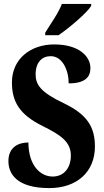

<svg xmlns="http://www.w3.org/2000/svg" viewBox="-20 -951 531 981"><path d="M211 -784V-771H279C336 -810 425 -886 446 -921V-931H296C280 -886 237 -827 211 -784ZM232 10C373 10 465 -73 465 -202C465 -302 426 -366 305 -424C187 -480 162 -519 162 -571C162 -632 194 -664 239 -664C299 -664 331 -592 331 -525C413 -525 442 -556 442 -603C442 -662 385 -724 257 -724C135 -724 41 -649 41 -530C41 -433 78 -366 198 -307C288 -262 342 -228 342 -156C342 -96 309 -49 249 -49C188 -49 126 -103 125 -223C73 -223 23 -198 23 -128C23 -65 63 10 232 10Z"/></svg>

Font: Noto Serif Georgian ExtraCondensed ExtraBold
Style: Regular
Weight: 800
Width: 2
Designer: Monotype Design Team, Akaki Razmadze
Foundry: Google LLC
Version: Version 2.003